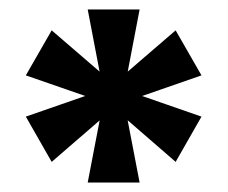

<svg xmlns="http://www.w3.org/2000/svg" viewBox="-20 -810 480 405"><path d="M274.5 -790 239.5 -607 274.5 -425H165L200 -607L165 -790ZM350.5 -746 405 -651 229.5 -590 89 -468.5 34.5 -564 210 -625ZM89 -746 229.5 -625 405 -564 350.5 -468.5 210.5 -590 34.5 -651Z"/></svg>

Font: Hepta Slab
Style: Bold
Weight: 700
Designer: Michael LaGattuta
Foundry: Michael LaGattuta
Version: Version 1.100